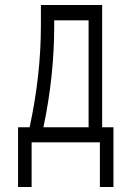

<svg xmlns="http://www.w3.org/2000/svg" viewBox="-20 -617 526 765"><path d="M106 128H52V-110H98Q143 -317.5 143 -516V-565V-597H387V-110H432V128H378V-50H106ZM153 -110H333V-536H196V-514Q196 -314 153 -110Z"/></svg>

Font: 3270 Nerd Font Mono SemCond
Style: Regular
Weight: 400
Monospace: yes
Version: Version 3.0.1;Nerd Fonts 3.1.1